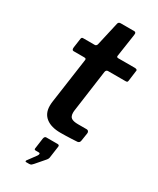

<svg xmlns="http://www.w3.org/2000/svg" viewBox="-237 -779 897 1091"><g transform="rotate(30 211.5 -234.0)"><path d="M225 0Q164 0 130 -26.5Q96 -53 96 -103Q96 -110 96.5 -117Q97 -124 98 -131L140 -428Q141 -435 137 -437Q133 -439 127 -439H58Q46 -439 48 -458L57 -521Q59 -527 61.5 -528.5Q64 -530 71 -530H145Q150 -530 154 -534Q158 -538 159 -544L194 -698Q197 -710 211 -710H300Q306 -710 309 -705.5Q312 -701 310 -689L288 -541Q287 -536 290 -533.5Q293 -531 297 -531H407Q414 -531 419 -528Q424 -525 422 -518L413 -450Q412 -443 409 -441Q406 -439 397 -439H284Q272 -439 269 -425L232 -157Q231 -151 230.5 -146Q230 -141 230 -136Q230 -110 244 -101Q258 -92 287 -92H345Q352 -92 356 -86.5Q360 -81 359 -74L351 -22Q349 -6 335 -4Q320 -3 299.5 -2Q279 -1 259 -0.5Q239 0 225 0ZM139 242Q135 242 134.5 238Q134 234 138 230L177 177Q183 168 182 163Q181 158 175 158H155Q148 158 146 155Q144 152 146 143L155 78Q158 63 169 63H243Q255 63 254 74L243 153Q241 162 235 169L184 228Q179 234 174 238Q169 242 160 242Z"/></g></svg>

Font: Libre Franklin SemiBold
Style: Italic
Weight: 600
Italic angle: -8°
Designer: Pablo Impallari, Rodrigo Fuenzalida, Nhung Nguyen
Foundry: Impallari Type
Version: Version 3.000